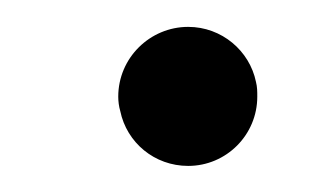

<svg xmlns="http://www.w3.org/2000/svg" viewBox="-20 -429 254 145"><path d="M69.3 -356C69.3 -352.5 69.8 -348.6 70.8 -345.2C75.7 -321.3 96.7 -303.7 122.1 -303.7C150.9 -303.7 174.3 -327.1 174.3 -356C174.3 -359.9 174.3 -363.3 173.3 -367.2C168.5 -390.6 147.5 -408.7 122.1 -408.7C93.3 -408.7 69.3 -385.3 69.3 -356Z"/></svg>

Font: Tuffy
Style: Regular
Weight: 500
Designer: Thatcher Ulrich, Karoly Barta and Michael Everson
Version: Version 001.270